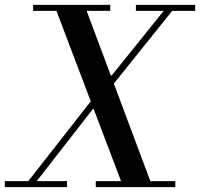

<svg xmlns="http://www.w3.org/2000/svg" viewBox="-75 -774 827 794"><path d="M435 0 149 -754H274L556 0ZM-55 0V-25H202V0ZM38 -20 327 -389H362L313 -323H309L73 -20ZM321 0V-25H650V0ZM62 -729V-754H381V-729ZM334 -395 383 -462H387L606 -734H641L369 -395ZM487 -729V-754H732V-729Z"/></svg>

Font: Libre Bodoni
Style: Italic
Weight: 400
Italic angle: -13°
Designer: Pablo Impallari, Rodrigo Fuenzalida
Foundry: Impallari Type
Version: Version 2.005;gftools[0.9.23]